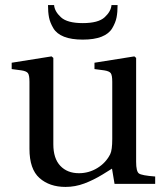

<svg xmlns="http://www.w3.org/2000/svg" viewBox="-20 -724 646 756"><path d="M26 -452V-477L183 -502L190 -496V-156Q190 -100 217.5 -71Q245 -42 291 -42Q330 -42 363.5 -62.5Q397 -83 414 -117Q422 -133 422 -177V-402Q422 -428 416 -436Q410 -444 390 -447L352 -452V-477L509 -502L516 -496V-87Q516 -49 527 -41Q538 -33 591 -29V0H431L421 -60Q420 -59 384 -37Q348 -15 312 -1.5Q276 12 238 12Q175 12 135.5 -23Q96 -58 96 -138V-402Q96 -428 90 -436Q84 -444 64 -447ZM169 -704H193Q195 -679 220 -656Q245 -633 306 -633Q367 -633 392 -656Q417 -679 419 -704H443Q443 -676 439 -655.5Q435 -635 422 -613Q409 -591 380 -579.5Q351 -568 306 -568Q261 -568 232 -579.5Q203 -591 190 -613Q177 -635 173 -655.5Q169 -676 169 -704Z"/></svg>

Font: Heuristica
Style: Regular
Weight: 400
Version: Version 1.0.1 ; ttfautohint (v1.4.1)